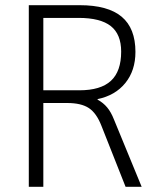

<svg xmlns="http://www.w3.org/2000/svg" viewBox="-20 -720 613 740"><path d="M91 -700H287Q396 -700 449 -655.5Q502 -611 502 -520Q502 -448 463 -400Q424 -352 356 -338V-336Q378 -324 393 -306Q408 -288 419 -260L526 0H464L371 -235Q352 -284 322.5 -303.5Q293 -323 239 -323H147V0H91ZM286 -372Q368 -372 407.5 -408.5Q447 -445 447 -521Q447 -588 407 -619.5Q367 -651 283 -651H147V-372Z"/></svg>

Font: Sarabun ExtraLight
Style: Regular
Weight: 275
Designer: Suppakit Chalermlarp | Katatrad Co.,Ltd.
Foundry: Cadson Demak Co.,Ltd.
Version: Version 1.000; ttfautohint (v1.6)